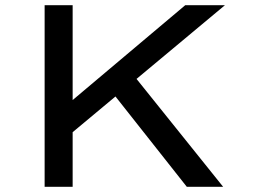

<svg xmlns="http://www.w3.org/2000/svg" viewBox="-20 -720 989 740"><path d="M233 -188 231 -310 694 -700H847ZM152 0V-700H260V0ZM700 0 407 -371 478 -451 840 0Z"/></svg>

Font: Lexend Mega
Style: Regular
Weight: 400
Designer: Bonnie Shaver-Troup, Thomas Jockin
Foundry: Lexend
Version: Version 1.007